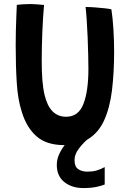

<svg xmlns="http://www.w3.org/2000/svg" viewBox="-20 -699 646 948"><path d="M297 17.5Q210 17.5 160.5 -25.8Q111 -69 87.5 -147Q68 -207 62.8 -289.5Q57.5 -372 57.5 -474Q57.5 -505 58.2 -542.2Q59 -579.5 60.5 -614.8Q62 -650 63 -675Q78 -676.5 93.8 -677.8Q109.5 -679 124 -679Q144 -679 163.2 -677.5Q182.5 -676 197.5 -674.5Q192 -614.5 189 -539.8Q186 -465 186 -400.5Q186 -346.5 189.2 -304.2Q192.5 -262 200 -230.5Q225.5 -122.5 306.5 -122.5Q367 -122.5 391.8 -185.5Q416.5 -248.5 416.5 -359.5Q416.5 -386.5 415.5 -427.5Q414.5 -468.5 412.8 -513.8Q411 -559 408.2 -599.2Q405.5 -639.5 402.5 -664.5Q422.5 -664.5 449.8 -662.5Q477 -660.5 500 -657.8Q523 -655 530 -653Q536.5 -611 540 -554.8Q543.5 -498.5 543.5 -444Q543.5 -341 533 -254Q522.5 -167 493.8 -104Q465 -41 410.5 -9.5Q387.5 10 367.8 37Q348 64 348 91Q348 124 366.2 136.2Q384.5 148.5 411.5 148.5Q437 148.5 456.5 143Q476 137.5 497 126V212Q481 218.5 455.2 224Q429.5 229.5 390.5 229.5Q335 229.5 297.8 200Q260.5 170.5 260.5 115.5Q260.5 88.5 271.5 63.8Q282.5 39 299.5 17.5Z"/></svg>

Font: Grandstander Medium
Style: Regular
Weight: 500
Designer: Tyler Finck
Foundry: Etcetera Type Co
Version: Version 1.200; ttfautohint (v1.8.3)